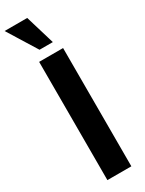

<svg xmlns="http://www.w3.org/2000/svg" viewBox="-297 -1105 861 1139"><g transform="rotate(-30 133.5 -535.5)"><path d="M63 0V-810H227V0ZM101 -871 -23 -1071H132L192 -871Z"/></g></svg>

Font: Oswald SemiBold
Style: Regular
Weight: 600
Designer: Vernon Adams
Foundry: Vernon Adams
Version: Version 4.100; ttfautohint (v1.8.1.43-b0c9)